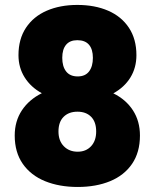

<svg xmlns="http://www.w3.org/2000/svg" viewBox="-20 -741 622 771"><path d="M542 -196.8Q542 -129.4 510.3 -83Q478.5 -36.6 422.1 -13.4Q365.7 9.8 292 9.8Q218.3 9.8 161.1 -13.4Q104 -36.6 71.5 -83Q39.1 -129.4 39.1 -196.8Q39.1 -254.4 67.9 -297.9Q96.7 -341.3 147.9 -366.7Q103.5 -391.1 78.9 -430.4Q54.2 -469.7 54.2 -519.5Q54.2 -584 84.2 -629.4Q114.3 -674.8 167.7 -698Q221.2 -721.2 290.5 -721.2Q360.8 -721.2 414.3 -698Q467.8 -674.8 497.8 -629.4Q527.8 -584 527.8 -519.5Q527.8 -469.2 503.7 -429.9Q479.5 -390.6 435.1 -366.2Q485.8 -341.3 513.9 -297.9Q542 -254.4 542 -196.8ZM230 -508.8Q230 -474.1 245.6 -454.1Q261.2 -434.1 292 -434.1Q322.3 -434.1 337.6 -454.1Q353 -474.1 353 -508.8Q353 -543 337.4 -561.3Q321.8 -579.6 290.5 -579.6Q260.7 -579.6 245.4 -561.3Q230 -543 230 -508.8ZM366.2 -212.9Q366.2 -251.5 345.9 -272Q325.7 -292.5 291 -292.5Q256.3 -292.5 235.6 -272Q214.8 -251.5 214.8 -212.9Q214.8 -175.8 236.3 -153.8Q257.8 -131.8 292 -131.8Q325.2 -131.8 345.7 -153.8Q366.2 -175.8 366.2 -212.9Z"/></svg>

Font: Heebo Black
Style: Regular
Weight: 900
Designer: Oded Ezer
Foundry: Meir Sadan
Version: Version 2.001; ttfautohint (v1.5.14-ce02) -l 8 -r 50 -G 200 